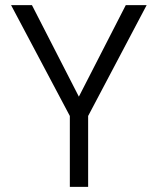

<svg xmlns="http://www.w3.org/2000/svg" viewBox="-20 -725 611 745"><path d="M322 0H251V-275L23 -705H104L286 -350L468 -705H549L322 -275Z"/></svg>

Font: Ulagadi Sans Light
Style: Regular
Weight: 300
Designer: Ninad Kale (Devanagari), Jonny Pinhorn (Latin)
Foundry: Indian Type Foundry
Version: Version 3.01;March 29, 2020;FontCreator 12.0.0.2522 64-bit; 